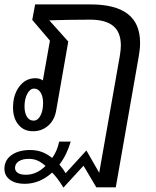

<svg xmlns="http://www.w3.org/2000/svg" viewBox="-45 -587 708 869"><path d="M589 -393Q589 -365 583 -332L479 261H391L333 163L242 262Q216 219 191 194Q135 245 66 245Q25 245 0 226.5Q-25 208 -25 177Q-25 138 7 115Q39 92 91 92Q121 92 145 101Q169 110 191 128Q213 99 223 54H275Q258 113 224 158Q228 163 236 173Q244 183 252 197L346 94L404 195L497 -332Q502 -362 502 -381Q502 -441 467.5 -469.5Q433 -498 363 -498Q270 -498 178 -495L264 -399L210 -91Q203 -45 174 -19Q145 7 104 7Q63 7 38.5 -22.5Q14 -52 14 -100Q14 -158 42.5 -195.5Q71 -233 115 -233Q135 -233 149 -223L181 -403L101 -497L114 -567H365Q477 -567 533 -524Q589 -481 589 -393ZM150 -121Q150 -150 139 -168Q128 -186 109 -186Q91 -186 78.5 -162.5Q66 -139 66 -105Q66 -76 77 -58.5Q88 -41 107 -41Q126 -41 138 -63.5Q150 -86 150 -121ZM161 164Q143 148 125.5 140Q108 132 85 132Q57 132 40 143Q23 154 23 173Q23 187 35.5 195.5Q48 204 72 204Q121 204 161 164Z"/></svg>

Font: KoHo Medium
Style: Italic
Weight: 500
Italic angle: -10°
Designer: Cadson Demak & Katatrad Team
Foundry: Cadson Demak Co.,Ltd.
Version: Version 1.000